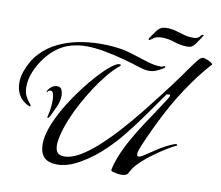

<svg xmlns="http://www.w3.org/2000/svg" viewBox="-92 -975 1273 1107"><g transform="rotate(10 545.0 -421.5)"><path d="M309 21Q208 21 208 -81Q208 -112 216.5 -144Q225 -176 237 -204Q250 -236 266.5 -267Q283 -298 301 -327Q319 -356 348 -397Q377 -438 412 -480Q447 -522 482.5 -556.5Q518 -591 548 -607Q552 -609 556 -610Q560 -611 564 -611Q566 -611 569.5 -610.5Q573 -610 573 -607Q573 -605 571 -603Q569 -601 567 -599Q533 -571 499.5 -530Q466 -489 435.5 -442Q405 -395 379.5 -348Q354 -301 337 -261Q327 -238 316 -207.5Q305 -177 297.5 -146Q290 -115 290 -89Q290 -61 302 -46.5Q314 -32 343 -32Q384 -32 434 -61.5Q484 -91 537.5 -140Q591 -189 644 -248Q697 -307 744.5 -366.5Q792 -426 830.5 -476Q869 -526 892 -557Q909 -580 926 -603.5Q943 -627 959 -650Q966 -659 979.5 -678.5Q993 -698 1007.5 -714.5Q1022 -731 1034 -731Q1039 -731 1052 -726.5Q1065 -722 1077 -715.5Q1089 -709 1090 -703Q1090 -701 1089 -700Q1079 -689 1069 -677.5Q1059 -666 1050 -655Q1034 -636 1018.5 -615.5Q1003 -595 989 -575Q922 -481 868.5 -379Q815 -277 770 -171Q766 -161 760.5 -146Q755 -131 755 -119Q755 -106 765 -106Q774 -106 785.5 -113Q797 -120 804 -125Q839 -149 874 -171Q909 -193 948 -209Q949 -209 957 -212Q965 -215 966 -215Q971 -215 973 -207Q948 -196 915 -175.5Q882 -155 848 -130.5Q814 -106 786 -80.5Q758 -55 742 -33Q737 -26 733.5 -19.5Q730 -13 726 -5Q719 8 707.5 11.5Q696 15 682 15Q678 15 664 13Q650 11 637 7.5Q624 4 624 -2Q624 -7 628 -22Q632 -37 633 -41Q655 -111 696 -184Q737 -257 784.5 -327Q832 -397 871 -459Q874 -464 878.5 -471.5Q883 -479 883 -484Q883 -489 877 -489Q873 -489 869.5 -488Q866 -487 862 -487Q817 -423 768 -353.5Q719 -284 665 -217.5Q611 -151 548.5 -96Q486 -41 414 -5Q390 7 363 14Q336 21 309 21ZM96 -282 92 -283Q53 -300 33.5 -332Q14 -364 14 -406Q14 -438 25 -471Q48 -538 90.5 -583.5Q133 -629 190 -656.5Q247 -684 311 -696Q375 -708 440 -708Q500 -708 560 -699Q595 -693 638.5 -678.5Q682 -664 724.5 -651.5Q767 -639 798 -639Q807 -639 813.5 -642Q820 -645 824 -645Q827 -645 827 -643Q827 -636 819 -632Q800 -620 780 -611.5Q760 -603 737 -603Q723 -603 709.5 -606Q696 -609 683 -613Q638 -628 580.5 -643.5Q523 -659 465 -669.5Q407 -680 360 -680Q314 -680 270.5 -668Q227 -656 189 -628Q155 -603 125 -563.5Q95 -524 76.5 -479Q58 -434 58 -390Q58 -357 69 -335.5Q80 -314 90.5 -302.5Q101 -291 101 -287Q101 -280 96 -282ZM211 -234Q208 -234 208 -238Q208 -241 208.5 -244Q209 -247 210 -250Q221 -294 221 -336Q221 -344 220 -357Q219 -370 214.5 -381Q210 -392 199 -392Q189 -392 186.5 -386.5Q184 -381 180 -381Q178 -381 178 -383L179 -387Q187 -402 201.5 -413Q216 -424 233 -424Q254 -424 260.5 -407.5Q267 -391 267 -374Q267 -343 252.5 -310Q238 -277 224 -249Q223 -246 218.5 -240Q214 -234 211 -234ZM707 -778Q705 -778 705 -781Q705 -785 707 -788Q709 -791 710 -794Q725 -815 735.5 -830.5Q746 -846 760 -855Q774 -864 799 -864Q825 -864 850.5 -857Q876 -850 901 -842.5Q926 -835 952 -835Q975 -835 984.5 -841.5Q994 -848 998 -854.5Q1002 -861 1008 -861Q1013 -861 1013 -859L1012 -856Q1007 -848 997 -832.5Q987 -817 976.5 -803Q966 -789 958 -785Q951 -781 944 -780Q937 -779 929 -779Q891 -779 854 -792Q817 -805 779 -805Q748 -805 730 -791.5Q712 -778 707 -778Z"/></g></svg>

Font: My Soul
Style: Regular
Weight: 400
Designer: Robert E. Leuschke
Foundry: Robert E. Leuschke
Version: Version 1.010; ttfautohint (v1.8.4.7-5d5b)